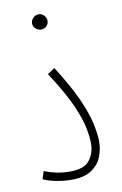

<svg xmlns="http://www.w3.org/2000/svg" viewBox="-79 -707 480 758"><g transform="rotate(-10 161.5 -328.0)"><path d="M33 -17 43 -48Q65 -39 90.5 -33.5Q116 -28 147 -28Q203 -28 224.5 -56.5Q246 -85 246 -123Q246 -148 239 -185Q232 -222 207 -279Q182 -336 126 -422L155 -441Q207 -360 234 -299.5Q261 -239 270 -196Q279 -153 279 -124Q279 -94 267.5 -64.5Q256 -35 227 -15Q198 5 146 5Q116 5 85 -1Q54 -7 33 -17ZM131 -600Q118 -600 108.5 -608.5Q99 -617 99 -630Q99 -642 108.5 -651.5Q118 -661 131 -661Q143 -661 152 -651.5Q161 -642 161 -630Q161 -617 152 -608.5Q143 -600 131 -600Z"/></g></svg>

Font: Noto Sans Arabic UI XCn XLt
Style: Regular
Weight: 200
Width: 2
Designer: Monotype Design Team, Nadine Chahine and Nizar Qandah
Foundry: Monotype Imaging Inc.
Version: Version 2.010; ttfautohint (v1.8.4.7-5d5b)